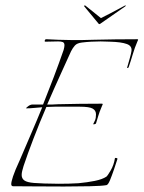

<svg xmlns="http://www.w3.org/2000/svg" viewBox="-20 -677 524 700"><path d="M434 -656Q438 -658 438.5 -657Q439 -656 437 -654L345 -590Q342 -588 340 -590L287 -654Q286 -656 288 -657Q290 -658 292 -656Q295 -654 305 -645.5Q315 -637 327.5 -627.5Q340 -618 348 -611Q362 -618 380.5 -627.5Q399 -637 414.5 -645.5Q430 -654 434 -656ZM213 3Q157 3 104 2.5Q51 2 28 2Q21 2 21 -6Q21 -14 27.5 -34Q34 -54 52 -93Q72 -140 93 -188.5Q114 -237 134 -286Q119 -285 104.5 -283.5Q90 -282 76 -282H75Q75 -284 83 -290Q91 -296 99 -296H137Q157 -346 176 -396Q195 -446 212 -495Q215 -506 215 -512Q215 -521 209 -523.5Q203 -526 192 -526Q181 -526 168 -525.5Q155 -525 145 -525Q143 -525 143 -527Q143 -534 149 -534Q164 -533 192.5 -532Q221 -531 239 -531Q260 -531 280 -531Q300 -531 321 -532Q362 -533 401 -533.5Q440 -534 480 -534Q485 -534 483 -530.5Q481 -527 481 -526Q471 -503 464 -479Q457 -455 449 -432Q448 -429 443 -429Q443 -429 446.5 -441Q450 -453 454 -467.5Q458 -482 459 -489Q463 -509 442.5 -516.5Q422 -524 381 -525Q373 -525 364.5 -525.5Q356 -526 347 -526Q330 -526 312.5 -525Q295 -524 279 -522Q261 -520 253 -511Q245 -502 239 -490Q226 -461 202 -408.5Q178 -356 152 -296Q162 -296 172 -296Q182 -296 192 -297Q232 -298 271.5 -298.5Q311 -299 351 -299Q356 -299 354 -295.5Q352 -292 352 -291Q342 -268 338 -253.5Q334 -239 330 -227Q329 -225 324 -224Q319 -223 320 -225Q323 -230 326.5 -238.5Q330 -247 330 -260Q330 -274 318 -281Q306 -288 271 -288H210Q194 -288 179 -288Q164 -288 149 -287Q124 -229 102 -171.5Q80 -114 66 -72Q63 -62 61 -54Q59 -46 59 -39Q59 -26 69 -19Q79 -12 104 -10Q117 -9 141.5 -8Q166 -7 194 -7Q213 -7 231.5 -7.5Q250 -8 266 -9Q298 -12 325.5 -17.5Q353 -23 368 -33Q372 -36 383.5 -55.5Q395 -75 399 -100Q400 -102 404.5 -101Q409 -100 408 -97Q403 -81 395.5 -59Q388 -37 381 -20Q374 -3 368 -2Q351 1 307.5 2Q264 3 213 3Z"/></svg>

Font: Explora
Style: Regular
Weight: 400
Designer: Robert E. Leuschke
Foundry: Robert E. Leuschke
Version: Version 1.010